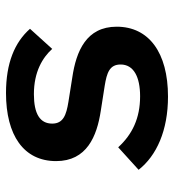

<svg xmlns="http://www.w3.org/2000/svg" viewBox="10 -578 580 640"><g transform="rotate(-90 300.0 -258.0)"><path d="M298 12C445 12 531 -52 531 -159C531 -260 450 -294 362 -307L280 -320C237 -327 208 -337 208 -374C208 -415 241 -435 306 -435C381 -435 428 -406 457 -374L524 -448C479 -499 410 -528 310 -528C169 -528 83 -469 83 -361C83 -259 165 -225 251 -212L334 -199C377 -192 405 -183 405 -146C405 -102 363 -81 299 -81C226 -81 172 -107 129 -154L54 -86C101 -26 185 12 298 12Z"/></g></svg>

Font: IBM Mono SemiBold
Style: Regular
Weight: 600
Monospace: yes
Designer: Mike Abbink, Paul van der Laan, Pieter van Rosmalen
Foundry: Bold Monday
Version: Version 2.3